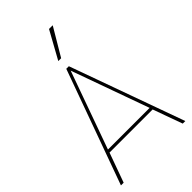

<svg xmlns="http://www.w3.org/2000/svg" viewBox="-294 -1095 1189 1189"><g transform="rotate(-45 301.0 -500.0)"><path d="M421.2 -1000 313.8 -818.8H288.8L388.8 -1000ZM560 0 490 -193.8H112.5L42.5 0H18.8L290 -750H312.5L582.5 0ZM118.8 -213.8H483.8L301.2 -722.5Z"/></g></svg>

Font: Now Thin
Style: Regular
Weight: 250
Designer: Alfredo Marco Pradil
Foundry: Alfredo Marco Pradil
Version: Version 1.002;PS 001.002;hotconv 1.0.88;makeotf.lib2.5.64775